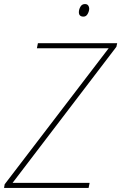

<svg xmlns="http://www.w3.org/2000/svg" viewBox="-28 -927 598 947"><path d="M-8 0 -5 -18 508 -689H154L159 -714H550L546 -696L34 -25H414L409 0ZM384 -845Q361 -845 361 -867Q361 -880 368.5 -893.5Q376 -907 391 -907Q402 -907 407 -900Q412 -893 412 -885Q412 -872 404.5 -858.5Q397 -845 384 -845Z"/></svg>

Font: Noto Sans Disp Thin
Style: Italic
Weight: 100
Italic angle: -12°
Designer: Monotype Design Team
Foundry: Monotype Imaging Inc.
Version: Version 2.000;GOOG;noto-source:20170915:90ef993387c0